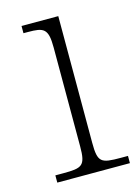

<svg xmlns="http://www.w3.org/2000/svg" viewBox="-89 -589 466 641"><g transform="rotate(-15 144.0 -268.0)"><path d="M29 0H280V-25H255C187 -25 176 -30 176 -98V-536H49V-511H64C119 -511 134 -505 134 -439V-97C134 -30 122 -25 56 -25H29Z"/></g></svg>

Font: Noto Serif Sinhala ExtraLight
Style: Regular
Weight: 200
Designer: Jelle Bosma - Monotype Design Team
Foundry: Monotype Imaging Inc.
Version: Version 2.007